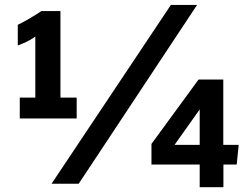

<svg xmlns="http://www.w3.org/2000/svg" viewBox="-20 -757 1026 791"><path d="M61.5 -269V-355H125.5V-606.4Q114.7 -598.6 102.5 -591.8Q90.3 -585 77.9 -579.6Q65.4 -574.2 53.2 -569.8V-654.8Q67.9 -661.6 88.6 -673.3Q109.4 -685.1 127 -696Q144.5 -707 150.4 -711.4H229V-355H295.9V-269ZM192.4 0 684.1 -736.8H792L304.2 0ZM802.7 14.2V-79.1H604V-164.1L797.9 -429.2H899.9V-160.2H963.4L955.1 -79.1H900.4V14.2ZM699.2 -160.2H802.7V-306.2Z"/></svg>

Font: Comme ExtraBold
Style: Regular
Weight: 800
Version: Version 1.000;gftools[0.9.27]